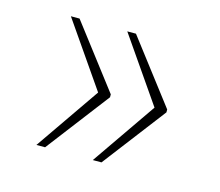

<svg xmlns="http://www.w3.org/2000/svg" viewBox="-63 -526 589 513"><g transform="rotate(15 232.0 -270.0)"><path d="M231 -92 354 -270 231 -448H255L388 -274V-266L255 -92ZM75 -92 198 -270 75 -448H99L232 -274V-266L99 -92Z"/></g></svg>

Font: Noto Rashi Hebrew Thin
Style: Regular
Weight: 250
Version: Version 1.006